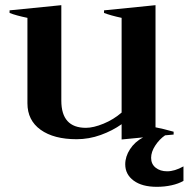

<svg xmlns="http://www.w3.org/2000/svg" viewBox="-20 -528 729 742"><path d="M689 115V171Q670 182 643 188Q616 194 586 194Q529 194 496.5 170Q464 146 464 107Q464 77 482.5 48.5Q501 20 533 3L450 11V-48Q415 -23 369.5 -6.5Q324 10 276 10Q188 10 137 -26.5Q86 -63 86 -129V-459Q42 -468 17 -478V-488L217 -508V-139Q217 -34 312 -34Q341 -34 380 -50Q419 -66 450 -93V-459Q408 -468 382 -478V-488L581 -508V-36Q608 -31 651 -19V-8L618 -5Q596 10 580 34.5Q564 59 564 82Q564 106 581.5 120Q599 134 626 134Q655 134 689 115Z"/></svg>

Font: Trirong SemiBold
Style: Regular
Weight: 600
Designer: Katatrad Team
Foundry: CadsonDemak
Version: Version 1.000